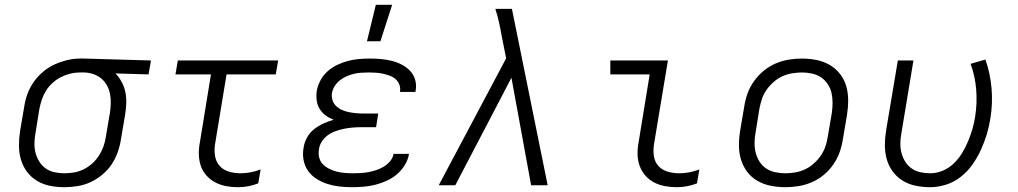

<svg xmlns="http://www.w3.org/2000/svg" viewBox="-20 -772 4240 800"><path d="M248 8Q217 8 187.5 2Q158 -4 133.5 -19Q109 -34 92 -57Q75 -80 67 -108Q59 -136 59 -166.5Q59 -197 64 -228L81 -328Q85 -355 94.5 -381Q104 -407 120.5 -430.5Q137 -454 159.5 -473Q182 -492 207.5 -503.5Q233 -515 260 -521.5Q287 -528 314 -528H331L609 -520L599 -462L461 -466Q476 -451 487 -430.5Q498 -410 502.5 -387.5Q507 -365 506 -340.5Q505 -316 501 -292L484 -192Q480 -165 470.5 -138Q461 -111 445 -87Q429 -63 406 -44Q383 -25 357 -13Q331 -1 303 3.5Q275 8 248 8ZM248 -50Q268 -50 288.5 -53.5Q309 -57 328.5 -66.5Q348 -76 364.5 -91Q381 -106 392.5 -124Q404 -142 411 -161.5Q418 -181 421 -202L438 -302Q441 -322 441.5 -341.5Q442 -361 438.5 -380Q435 -399 426 -415.5Q417 -432 403 -444Q389 -456 371 -462.5Q353 -469 334 -470H311Q292 -470 272 -465Q252 -460 233.5 -450.5Q215 -441 199 -426.5Q183 -412 172 -394.5Q161 -377 154.5 -357.5Q148 -338 144 -318L128 -218Q124 -197 123.5 -176Q123 -155 128 -135.5Q133 -116 143.5 -99Q154 -82 170 -70.5Q186 -59 206.5 -54.5Q227 -50 248 -50Z M972 8Q946 8 922 3.5Q898 -1 877 -12Q856 -23 840 -41Q824 -59 816.5 -81.5Q809 -104 808.5 -129.5Q808 -155 813 -180L859 -462H711L721 -520H1139L1129 -462H924L876 -171Q872 -146 876 -122Q880 -98 895 -81Q910 -64 933.5 -57Q957 -50 982 -50Q1003 -50 1024 -54Q1045 -58 1066 -66L1056 -8Q1036 0 1014.5 4Q993 8 972 8Z M1447 8Q1420 8 1394 5Q1368 2 1344.5 -5.5Q1321 -13 1299.5 -26.5Q1278 -40 1264 -59.5Q1250 -79 1245 -104.5Q1240 -130 1245 -157Q1248 -178 1259 -198.5Q1270 -219 1288.5 -233.5Q1307 -248 1328 -257.5Q1349 -267 1370 -273Q1352 -280 1337 -291Q1322 -302 1312 -318Q1302 -334 1299.5 -354Q1297 -374 1300 -394Q1304 -416 1315.5 -437.5Q1327 -459 1345 -475Q1363 -491 1385 -501.5Q1407 -512 1429.5 -518Q1452 -524 1475 -526Q1498 -528 1521 -528Q1544 -528 1567 -526Q1590 -524 1612 -518.5Q1634 -513 1653.5 -503Q1673 -493 1688 -477.5Q1703 -462 1709.5 -440.5Q1716 -419 1712 -395L1711 -389H1646L1647 -392Q1649 -407 1643.5 -420.5Q1638 -434 1627.5 -443Q1617 -452 1603 -457Q1589 -462 1575 -465Q1561 -468 1546.5 -469Q1532 -470 1517 -470Q1501 -470 1485.5 -469Q1470 -468 1455 -464.5Q1440 -461 1425 -454.5Q1410 -448 1397 -438Q1384 -428 1375 -414Q1366 -400 1363 -384Q1361 -369 1365.5 -354.5Q1370 -340 1380.5 -330Q1391 -320 1404.5 -314Q1418 -308 1432.5 -305Q1447 -302 1462 -300.5Q1477 -299 1493 -299H1556L1547 -242H1484Q1467 -242 1449 -240.5Q1431 -239 1414 -235.5Q1397 -232 1379.5 -226Q1362 -220 1347 -209.5Q1332 -199 1321.5 -183Q1311 -167 1309 -150Q1306 -132 1310 -115.5Q1314 -99 1325.5 -87.5Q1337 -76 1352 -68.5Q1367 -61 1383 -57Q1399 -53 1416.5 -51.5Q1434 -50 1452 -50Q1468 -50 1484 -51Q1500 -52 1516 -55Q1532 -58 1548.5 -63.5Q1565 -69 1579.5 -78Q1594 -87 1605.5 -100.5Q1617 -114 1620 -131H1684V-130Q1680 -106 1666.5 -84Q1653 -62 1633.5 -45.5Q1614 -29 1590.5 -18.5Q1567 -8 1543 -2Q1519 4 1494.5 6Q1470 8 1447 8ZM1509 -600 1546 -752H1614L1565 -600Z M1808 0 2089 -529 2071 -619Q2066 -648 2059.5 -677.5Q2053 -707 2044 -735H2113L2262 0H2193L2111 -448L1877 0Z M2800 8Q2775 8 2750.5 3.5Q2726 -1 2705 -12Q2684 -23 2668.5 -41Q2653 -59 2645 -81.5Q2637 -104 2636.5 -129.5Q2636 -155 2641 -180L2687 -462H2523V-520H2763L2705 -171Q2701 -146 2704.5 -122Q2708 -98 2723 -81Q2738 -64 2761.5 -57Q2785 -50 2810 -50Q2831 -50 2852 -54Q2873 -58 2894 -66L2884 -8Q2864 0 2842.5 4Q2821 8 2800 8Z M3252 8Q3221 8 3191 2Q3161 -4 3136 -18.5Q3111 -33 3093.5 -56Q3076 -79 3067.5 -107Q3059 -135 3059 -166Q3059 -197 3064 -228L3081 -328Q3085 -355 3094.5 -382Q3104 -409 3121.5 -433.5Q3139 -458 3162 -477Q3185 -496 3212 -507.5Q3239 -519 3266.5 -523.5Q3294 -528 3321 -528Q3352 -528 3382 -522Q3412 -516 3437 -501.5Q3462 -487 3480 -464Q3498 -441 3506 -413Q3514 -385 3514 -354Q3514 -323 3509 -292L3492 -192Q3488 -165 3478.5 -138Q3469 -111 3452 -86.5Q3435 -62 3412 -43Q3389 -24 3362 -12.5Q3335 -1 3307 3.5Q3279 8 3252 8ZM3252 -50Q3272 -50 3293 -53.5Q3314 -57 3333.5 -66Q3353 -75 3370 -90Q3387 -105 3399.5 -123Q3412 -141 3419 -161Q3426 -181 3429 -202L3446 -302Q3449 -323 3449 -344.5Q3449 -366 3444.5 -385.5Q3440 -405 3428.5 -422Q3417 -439 3400.5 -450Q3384 -461 3363.5 -465.5Q3343 -470 3322 -470Q3302 -470 3280.5 -466.5Q3259 -463 3239.5 -454Q3220 -445 3203 -430Q3186 -415 3173.5 -397Q3161 -379 3154.5 -359Q3148 -339 3144 -318L3128 -218Q3124 -197 3124 -175.5Q3124 -154 3129 -134.5Q3134 -115 3145 -98Q3156 -81 3172.5 -70Q3189 -59 3210 -54.5Q3231 -50 3252 -50Z M3856 8Q3825 8 3795.5 2Q3766 -4 3741.5 -19Q3717 -34 3700 -57Q3683 -80 3675 -108Q3667 -136 3667 -166.5Q3667 -197 3672 -228L3721 -520H3786L3736 -218Q3732 -197 3731.5 -176Q3731 -155 3736 -135.5Q3741 -116 3751.5 -99Q3762 -82 3778 -70.5Q3794 -59 3814.5 -54.5Q3835 -50 3856 -50Q3882 -50 3907.5 -60.5Q3933 -71 3953.5 -90.5Q3974 -110 3988.5 -134Q4003 -158 4013.5 -183Q4024 -208 4031.5 -233.5Q4039 -259 4043 -285Q4052 -342 4047.5 -398.5Q4043 -455 4024 -506L4086 -524Q4106 -467 4111.5 -403.5Q4117 -340 4106 -275Q4101 -243 4091 -210.5Q4081 -178 4066.5 -146.5Q4052 -115 4031.5 -86Q4011 -57 3983 -35Q3955 -13 3921.5 -2.5Q3888 8 3856 8Z"/></svg>

Font: Iosevka Light Extended Oblique
Style: Regular
Weight: 300
Width: 7
Italic angle: -9°
Monospace: yes
Designer: Belleve Invis
Foundry: Belleve Invis
Version: Version 32.5.0; ttfautohint (v1.8.4)